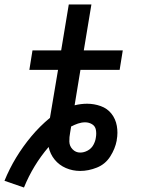

<svg xmlns="http://www.w3.org/2000/svg" viewBox="-59 -755 655 857"><path d="M48 82Q88 -17 158 -99Q165 -67 185 -42.5Q205 -18 235 -5Q265 8 299 8Q336 8 373.5 -7Q411 -22 433 -56.5Q455 -91 462 -128V-130Q468 -162 462.5 -193Q457 -224 438.5 -247.5Q420 -271 390.5 -281.5Q361 -292 330 -292Q302 -292 274 -285L300 -443H475L489 -530H315L349 -735H248L214 -530H86L72 -443H200L164 -229Q119 -192 81 -146.5Q43 -101 13 -51.5Q-17 -2 -39 52ZM299 -74Q279 -74 265 -88.5Q251 -103 250.5 -123Q250 -143 254 -163Q255 -169 256 -175Q257 -181 258 -187V-190Q273 -198 289 -203.5Q305 -209 321 -209Q338 -209 352 -200.5Q366 -192 369 -175.5Q372 -159 369 -142Q369 -142 369 -142Q369 -142 369 -142Q369 -142 369 -142Q369 -142 369 -142Q367 -125 358 -108.5Q349 -92 332.5 -83Q316 -74 299 -74Z"/></svg>

Font: Iosevka Sparkle Medium Oblique
Style: Regular
Weight: 500
Italic angle: -9°
Designer: Belleve Invis
Foundry: Belleve Invis
Version: Version 4.5.0; ttfautohint (v1.8.3)